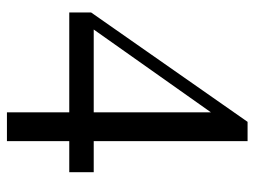

<svg xmlns="http://www.w3.org/2000/svg" viewBox="-108 -608 717 540"><g transform="rotate(90 250.0 -338.5)"><path d="M377.4 -175.3V0H296.4V-175.3H15.6V-236.8L323.2 -676.8H377.4V-244.1H464.8V-175.3ZM296.4 -573.7 63.5 -244.1H296.4Z"/></g></svg>

Font: Doulos SIL APac
Style: Regular
Weight: 400
Designer: Walt Agee, Victor Gaultney, Peter Martin, Debbi Hosken, Becca Hirsbrunner
Foundry: SIL International
Version: Version 5.000